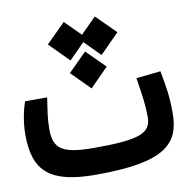

<svg xmlns="http://www.w3.org/2000/svg" viewBox="-71 -670 728 743"><g transform="rotate(-10 293.0 -299.0)"><path d="M248.5 2.9C521.5 2.9 581.1 -60.5 581.1 -182.1C581.1 -243.2 574.7 -282.7 562.5 -348.1L466.3 -337.9C477.5 -268.6 483.4 -226.6 483.4 -183.1C483.4 -119.6 439 -100.6 258.3 -100.6C136.2 -100.6 100.1 -123 100.1 -200.7C100.1 -240.7 104.5 -267.1 113.3 -324.7H26.4C16.6 -297.4 4.9 -247.6 4.9 -197.3C4.9 -51.3 68.8 2.9 248.5 2.9ZM349.1 -601.1 288.1 -540 227.1 -601.1 151.4 -525.9 227.1 -449.7 288.1 -511.2 349.1 -449.7 424.8 -525.9ZM288.6 -474.1 216.3 -401.9 288.6 -329.1 360.8 -401.9Z"/></g></svg>

Font: Cascadia Mono NF
Style: Regular
Weight: 400
Monospace: yes
Designer: Aaron Bell
Foundry: Saja Typeworks
Version: Version 2404.023